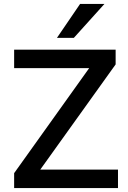

<svg xmlns="http://www.w3.org/2000/svg" viewBox="-20 -958 654 978"><path d="M52 0V-76L465 -654L472 -611H52V-705H569V-630L155 -52L148 -94H581V0ZM270 -765 388 -938H512L356 -765Z"/></svg>

Font: Nunito Sans 9pt SemiBold
Style: Regular
Weight: 600
Version: Version 3.101;gftools[0.9.27]